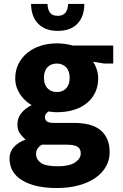

<svg xmlns="http://www.w3.org/2000/svg" viewBox="-20 -710 622 970"><path d="M57 -315Q57 -354 73 -386.5Q89 -419 117.5 -442.5Q146 -466 184.5 -478.5Q223 -491 269 -491Q286 -491 308 -488Q330 -485 348 -480H552V-389H506L450 -398Q461 -383 468.5 -360Q476 -337 476 -314Q476 -276 462 -245Q448 -214 421 -191Q394 -168 355 -155.5Q316 -143 267 -143Q256 -143 246 -144Q236 -145 226 -147Q219 -143 213 -136Q207 -129 207 -118Q207 -105 216.5 -97Q226 -89 255 -89H356Q395 -89 428 -81Q461 -73 484.5 -55Q508 -37 521 -8.5Q534 20 534 60Q534 99 515 132Q496 165 461.5 189Q427 213 377.5 226.5Q328 240 268 240Q156 240 92 201Q28 162 28 90Q28 58 49.5 33.5Q71 9 110 -5Q98 -13 83 -32.5Q68 -52 68 -81Q68 -115 88.5 -139.5Q109 -164 140 -179Q127 -186 112.5 -198.5Q98 -211 85.5 -228Q73 -245 65 -266.5Q57 -288 57 -315ZM192 21Q180 27 171 39Q162 51 162 69Q162 94 185.5 112Q209 130 272 130Q331 130 359.5 110.5Q388 91 388 65Q388 42 372 31.5Q356 21 318 21ZM332 -317Q332 -352 313.5 -370.5Q295 -389 267 -389Q238 -389 220 -370.5Q202 -352 202 -317Q202 -282 220.5 -263.5Q239 -245 267 -245Q296 -245 314 -263.5Q332 -282 332 -317ZM220 -690Q221 -662 232.5 -646Q244 -630 272 -630Q322 -630 324 -690H406Q406 -627 371.5 -590.5Q337 -554 272 -554Q236 -554 210.5 -565Q185 -576 168.5 -595Q152 -614 144.5 -638.5Q137 -663 137 -690Z"/></svg>

Font: Mukta ExtraBold
Style: Regular
Weight: 800
Designer: Girish Dalvi and Yashodeep Gholap
Foundry: Ek Type
Version: Version 2.538;PS 1.002;hotconv 16.6.51;makeotf.lib2.5.65220;